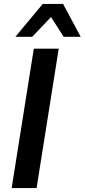

<svg xmlns="http://www.w3.org/2000/svg" viewBox="-20 -951 428 971"><path d="M39 0 151 -705H277L165 0ZM58 -765 196 -931H299L388 -765H302L238 -865L143 -765Z"/></svg>

Font: Nunito Sans 10pt SemiCondensed
Style: Bold Italic
Weight: 700
Width: 4
Italic angle: -9°
Designer: Vernon Adams
Foundry: Vernon Adams
Version: Version 3.101;gftools[0.9.27]